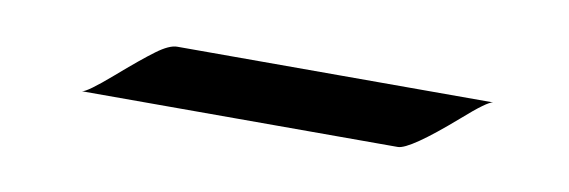

<svg xmlns="http://www.w3.org/2000/svg" viewBox="-25 -373 625 211"><g transform="rotate(10 288.0 -267.0)"><path d="M514.6 -300.3Q508.3 -299.8 482.4 -276.9Q433.1 -233.9 419.9 -233.9H67.4Q73.2 -234.4 99.4 -257.1Q125.5 -279.8 139.4 -290Q153.3 -300.3 162.1 -300.3Z"/></g></svg>

Font: Fondamento
Style: Regular
Weight: 400
Version: Version 1.000